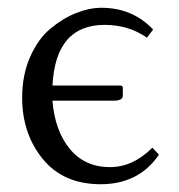

<svg xmlns="http://www.w3.org/2000/svg" viewBox="-20 -462 461 494"><path d="M115 -242H289Q296 -242 296 -236V-216Q296 -203 273 -203H115Q121 -126 159.5 -79Q198 -32 263 -32Q322 -32 372 -82L389 -64Q337 12 239 12Q143 12 90 -53Q37 -118 37 -211Q37 -269 57.5 -315.5Q78 -362 110 -388.5Q142 -415 176 -428.5Q210 -442 241 -442Q321 -442 374 -386L358 -365Q311 -398 249 -398Q123 -398 115 -242Z"/></svg>

Font: Libertinus Sans
Style: Regular
Weight: 400
Designer: Philipp H. Poll
Foundry: Khaled Hosny
Version: Version 6.1